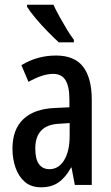

<svg xmlns="http://www.w3.org/2000/svg" viewBox="-20 -837 472 816"><path d="M218 -601Q297 -601 333.5 -553Q370 -505 370 -413V-51H298L284 -125H282Q259 -83 229 -62Q199 -41 155 -41Q112 -41 85.5 -64Q59 -87 46 -124.5Q33 -162 33 -205Q33 -287 79 -330.5Q125 -374 211 -378L275 -381V-414Q275 -469 258.5 -496Q242 -523 206 -523Q161 -523 101 -489L71 -560Q138 -601 218 -601ZM231 -311Q130 -306 130 -206Q130 -160 146 -139Q162 -118 190 -118Q229 -118 252.5 -156Q276 -194 276 -261V-314ZM207 -817Q217 -795 232.5 -767Q248 -739 264 -712.5Q280 -686 294 -668V-657H230Q211 -674 184 -701.5Q157 -729 132.5 -758Q108 -787 95 -808V-817Z"/></svg>

Font: Noto Sans Tamil UI ExtraCondensed Medium
Style: Regular
Weight: 500
Width: 2
Designer: Jelle Bosma - Monotype Design Team
Foundry: Monotype Imaging Inc.
Version: Version 2.004; ttfautohint (v1.8.4.7-5d5b)